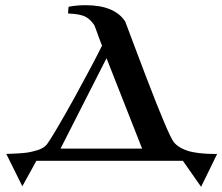

<svg xmlns="http://www.w3.org/2000/svg" viewBox="-20 -613 856 739"><path d="M816 -21C816 -20 805 -20 782 -21C755 -22 732 -25 711 -30C682 -38 662 -50 649 -66C636 -82 601 -164 544 -313C517 -385 489 -457 462 -530C435 -572 384 -593 309 -593C286 -593 264 -591 244 -587C243 -578 242 -570 242 -561C273 -560 295 -556 310 -548C322 -542 333 -531 343 -516C344 -515 349 -501 358 -476C367 -451 372 -438 373 -438C352 -395 316 -327 265 -234C210 -135 175 -77 161 -58C151 -45 133 -36 106 -30C87 -25 65 -23 38 -22C15 -21 4 -20 4 -21L66 104L120 6H684L754 106ZM213 -41 390 -389 527 -41Z"/></svg>

Font: GFS Nicefore
Style: Regular
Weight: 400
Designer: George Matthiopoulos
Foundry: George Matthiopoulos
Version: Version 1.0